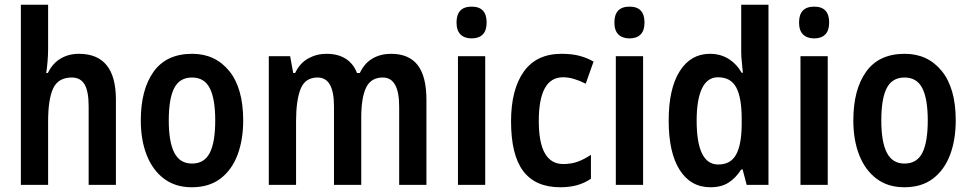

<svg xmlns="http://www.w3.org/2000/svg" viewBox="-20 -780 4092 810"><path d="M183 -575Q183 -548 180.5 -519.5Q178 -491 175 -472H182Q201 -512 235 -532.5Q269 -553 313 -553Q469 -553 469 -360V0H354V-332Q354 -394 337 -423.5Q320 -453 283 -453Q226 -453 204.5 -407.5Q183 -362 183 -268V0H68V-760H183Z M1006 -272Q1006 -190 982 -126.5Q958 -63 910 -26.5Q862 10 789 10Q720 10 672 -26Q624 -62 599 -125.5Q574 -189 574 -272Q574 -402 628 -477.5Q682 -553 791 -553Q888 -553 947 -480.5Q1006 -408 1006 -272ZM692 -272Q692 -181 715.5 -135.5Q739 -90 790 -90Q842 -90 865 -135Q888 -180 888 -272Q888 -363 865 -408Q842 -453 790 -453Q738 -453 715 -408.5Q692 -364 692 -272Z M1630 -553Q1705 -553 1742 -505.5Q1779 -458 1779 -358V0H1664V-330Q1664 -453 1595 -453Q1545 -453 1524.5 -410.5Q1504 -368 1504 -284V0H1389V-332Q1389 -453 1320 -453Q1267 -453 1248 -404.5Q1229 -356 1229 -268V0H1114V-543H1204L1217 -472H1225Q1245 -514 1280.5 -533.5Q1316 -553 1357 -553Q1407 -553 1439.5 -531.5Q1472 -510 1486 -472H1498Q1518 -514 1552 -533.5Q1586 -553 1630 -553Z M1970 -752Q2033 -752 2033 -685Q2033 -651 2016.5 -634.5Q2000 -618 1970 -618Q1940 -618 1923 -634.5Q1906 -651 1906 -685Q1906 -752 1970 -752ZM2027 -543V0H1912V-543Z M2344 10Q2239 10 2187.5 -58Q2136 -126 2136 -268Q2136 -402 2189.5 -477.5Q2243 -553 2349 -553Q2394 -553 2426.5 -544Q2459 -535 2484 -520L2451 -427Q2425 -440 2401.5 -447Q2378 -454 2355 -454Q2253 -454 2253 -269Q2253 -88 2356 -88Q2390 -88 2417.5 -98Q2445 -108 2473 -127V-26Q2445 -7 2413.5 1.5Q2382 10 2344 10Z M2636 -752Q2699 -752 2699 -685Q2699 -651 2682.5 -634.5Q2666 -618 2636 -618Q2606 -618 2589 -634.5Q2572 -651 2572 -685Q2572 -752 2636 -752ZM2693 -543V0H2578V-543Z M2977 10Q2894 10 2847.5 -63Q2801 -136 2801 -271Q2801 -406 2847.5 -479.5Q2894 -553 2975 -553Q3019 -553 3053 -532Q3087 -511 3109 -473H3114Q3112 -496 3109.5 -518.5Q3107 -541 3107 -562V-760H3222V0H3130L3113 -65H3107Q3084 -29 3053.5 -9.5Q3023 10 2977 10ZM3010 -86Q3062 -86 3085 -127Q3108 -168 3109 -252V-279Q3109 -368 3086 -411Q3063 -454 3009 -454Q2964 -454 2941.5 -407Q2919 -360 2919 -271Q2919 -86 3010 -86Z M3415 -752Q3478 -752 3478 -685Q3478 -651 3461.5 -634.5Q3445 -618 3415 -618Q3385 -618 3368 -634.5Q3351 -651 3351 -685Q3351 -752 3415 -752ZM3472 -543V0H3357V-543Z M4012 -272Q4012 -190 3988 -126.5Q3964 -63 3916 -26.5Q3868 10 3795 10Q3726 10 3678 -26Q3630 -62 3605 -125.5Q3580 -189 3580 -272Q3580 -402 3634 -477.5Q3688 -553 3797 -553Q3894 -553 3953 -480.5Q4012 -408 4012 -272ZM3698 -272Q3698 -181 3721.5 -135.5Q3745 -90 3796 -90Q3848 -90 3871 -135Q3894 -180 3894 -272Q3894 -363 3871 -408Q3848 -453 3796 -453Q3744 -453 3721 -408.5Q3698 -364 3698 -272Z"/></svg>

Font: Noto Sans Gujarati Condensed SemiBold
Style: Regular
Weight: 600
Width: 3
Designer: Jelle Bosma - Monotype Design Team, Universal Thirst
Foundry: Monotype Imaging Inc.
Version: Version 2.106; ttfautohint (v1.8.4.7-5d5b)